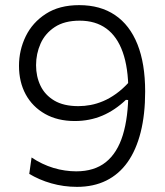

<svg xmlns="http://www.w3.org/2000/svg" viewBox="-20 -718 644 748"><path d="M280 10Q254 10 228.8 6.5Q203.5 3 179.8 -3.8Q156 -10.5 134.2 -20Q112.5 -29.5 94 -40.5L103 -104.5Q123 -91 144.5 -80.8Q166 -70.5 188.2 -63.8Q210.5 -57 233 -53.8Q255.5 -50.5 277 -50.5Q347.5 -50.5 392.2 -86.2Q437 -122 458.5 -191.8Q480 -261.5 480 -363Q480 -453.5 458.2 -514.8Q436.5 -576 394.2 -606.8Q352 -637.5 290.5 -637.5Q231 -637.5 193.2 -612.5Q155.5 -587.5 138 -548Q120.5 -508.5 120.5 -464Q120.5 -420 137.8 -384Q155 -348 191.5 -326.2Q228 -304.5 285.5 -304.5Q309 -304.5 333 -309Q357 -313.5 382 -324Q407 -334.5 432.5 -352.8Q458 -371 483.5 -399Q489.5 -385 491.2 -373.8Q493 -362.5 491.2 -351.8Q489.5 -341 484 -328L470.5 -329Q449.5 -309 426.5 -293.5Q403.5 -278 378.8 -267.5Q354 -257 327.2 -251.8Q300.5 -246.5 271.5 -246.5Q204.5 -246.5 155.5 -274.2Q106.5 -302 80.2 -350.2Q54 -398.5 54 -461.5Q54 -522.5 80.2 -576.5Q106.5 -630.5 158.8 -664.2Q211 -698 288.5 -698Q371 -698 428.2 -659.2Q485.5 -620.5 515.5 -545.5Q545.5 -470.5 545.5 -361.5Q545.5 -272 528 -202.8Q510.5 -133.5 477 -86.2Q443.5 -39 394 -14.5Q344.5 10 280 10Z"/></svg>

Font: Commissioner Thin Light
Style: Regular
Weight: 300
Version: Version 1.000